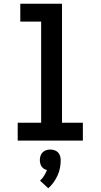

<svg xmlns="http://www.w3.org/2000/svg" viewBox="-20 -755 540 1031"><path d="M75 0V-96H201V-639H89V-735H313V-96H425V0ZM239 256 195 215Q208 203 217 188.5Q226 174 232 158Q223 156 215.5 151Q208 146 203 138.5Q198 131 196 122Q194 113 194 104Q194 93 197.5 82Q201 71 209 63Q217 55 228 51.5Q239 48 250 48Q261 48 272 51.5Q283 55 291 63Q299 71 302.5 82Q306 93 306 104Q306 126 302 147Q298 168 289 187.5Q280 207 267.5 224.5Q255 242 239 256Z"/></svg>

Font: Zed Mono
Style: Bold
Weight: 700
Monospace: yes
Designer: Belleve Invis
Foundry: Belleve Invis
Version: Version 1.0.0; ttfautohint (v1.8.4)